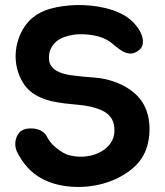

<svg xmlns="http://www.w3.org/2000/svg" viewBox="-20 -646 648 755"><path d="M558 -205Q563 -191 565.5 -173.5Q568 -156 568 -138Q568 -120 565.5 -102.5Q563 -85 559 -72Q543 -16 495 21.5Q447 59 385.5 76Q324 93 258.5 88Q193 83 142 55Q110 37 87 11Q64 -15 48 -47Q42 -58 40.5 -72.5Q39 -87 43 -100.5Q47 -114 56 -124.5Q65 -135 81 -139Q91 -141 103.5 -141Q116 -141 128 -137.5Q140 -134 150 -126.5Q160 -119 166 -106Q177 -85 197.5 -67.5Q218 -50 241 -39Q274 -28 307.5 -30Q341 -32 368.5 -45Q396 -58 413 -80.5Q430 -103 430 -132Q430 -156 423 -171.5Q416 -187 403.5 -197.5Q391 -208 373.5 -215Q356 -222 335 -227Q311 -232 286.5 -234Q262 -236 237 -239Q212 -242 188 -247Q164 -252 141 -262Q95 -281 71 -320Q47 -359 42.5 -404Q38 -449 53 -493.5Q68 -538 101 -570Q133 -599 177.5 -611.5Q222 -624 276 -626Q306 -627 336.5 -624Q367 -621 395.5 -614Q424 -607 448.5 -596Q473 -585 491 -570Q504 -560 517 -543.5Q530 -527 537 -508.5Q544 -490 541.5 -473Q539 -456 520 -444Q504 -434 489.5 -435.5Q475 -437 462 -444.5Q449 -452 437 -462Q425 -472 415 -480Q388 -500 348 -507Q308 -514 273 -510Q251 -507 232 -500Q213 -493 199.5 -481Q186 -469 178.5 -451.5Q171 -434 173 -412Q174 -396 182.5 -385Q191 -374 203.5 -367Q216 -360 231 -356Q246 -352 261 -350Q306 -344 351 -341Q396 -338 439 -321Q483 -304 514 -275Q545 -246 558 -205Z"/></svg>

Font: BM JUA 
Style: Regular
Weight: 400
Designer: BONGJIN KIM, JAEHYUN KEUM, JUHEE TAE
Foundry: WOOWA BROTHERS Corporation.
Version: Version 1.000